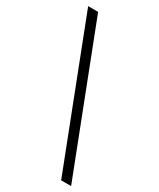

<svg xmlns="http://www.w3.org/2000/svg" viewBox="-200 -784 721 868"><g transform="rotate(30 160.0 -349.5)"><path d="M-10 -721H42L330 22H278Z"/></g></svg>

Font: Fahkwang
Style: Regular
Weight: 400
Version: Version 1.000; ttfautohint (v1.6)